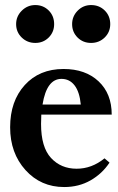

<svg xmlns="http://www.w3.org/2000/svg" viewBox="-20 -736 473 767"><path d="M121.1 -564.5Q88.9 -564.5 66.7 -586.2Q44.4 -607.9 44.4 -639.6Q44.4 -670.9 67.1 -693.4Q89.8 -715.8 121.1 -715.8Q152.8 -715.8 174.6 -694.1Q196.3 -672.4 196.3 -639.6Q196.3 -607.9 174.6 -586.2Q152.8 -564.5 121.1 -564.5ZM268.1 -639.6Q268.1 -670.9 290.3 -693.4Q312.5 -715.8 343.8 -715.8Q376.5 -715.8 398.4 -694.1Q420.4 -672.4 420.4 -639.6Q420.4 -607.9 398.2 -586.2Q376 -564.5 343.8 -564.5Q311.5 -564.5 289.8 -586.2Q268.1 -607.9 268.1 -639.6ZM236.3 11.2Q143.1 11.2 81.8 -56.6Q20.5 -124.5 20.5 -227.5Q20.5 -332 78.9 -396.2Q137.2 -460.4 233.9 -460.4Q321.3 -460.4 373.8 -411.1Q426.3 -361.8 426.3 -278.3H145Q144 -252.9 144 -240.7Q144 -147.9 183.8 -105Q223.6 -62 286.1 -62Q346.7 -62 397.5 -103.5L417.5 -86.4Q388.2 -42 341.6 -15.4Q294.9 11.2 236.3 11.2ZM225.6 -420.9Q166.5 -420.9 149.9 -318.4H302.7Q297.9 -369.1 277.8 -395Q257.8 -420.9 225.6 -420.9Z"/></svg>

Font: Elstob 8pt
Style: Bold
Weight: 700
Designer: Peter S. Baker
Version: Version 1.015